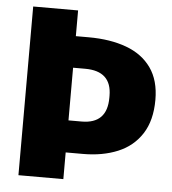

<svg xmlns="http://www.w3.org/2000/svg" viewBox="-51 -742 707 788"><g transform="rotate(5 302.5 -347.5)"><path d="M239 0H54V-695H239V-589H292Q381 -589 447.5 -564.5Q514 -540 550.5 -488.5Q587 -437 587 -357Q587 -272 551.5 -217Q516 -162 453.5 -136Q391 -110 310 -110H239ZM293 -242Q398 -242 398 -349V-357Q398 -459 289 -459H239V-242Z"/></g></svg>

Font: Trujillo ExtraBold
Style: Regular
Weight: 800
Designer: Fira Sans original fonts by bBox Type GmbH, Carrois Corporate GbR, & Edenspiekermann AG / Changes by Cristiano Sobral
Foundry: Fira Sans original fonts by bBox Type GmbH, Carrois Corporate GbR, & Edenspiekermann AG / Changes by Cristiano Sobral
Version: Version 4.301;July 28, 2020;FontCreator 13.0.0.2655 64-bit